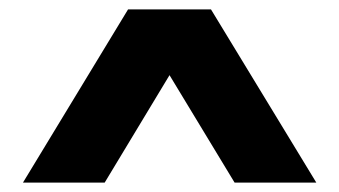

<svg xmlns="http://www.w3.org/2000/svg" viewBox="-20 -760 724 410"><path d="M29 -370 253.5 -740H430.5L655.5 -370H481L342 -599.5L203.5 -370Z"/></svg>

Font: Encode Sans Expanded Expanded
Style: Bold
Weight: 700
Width: 7
Designer: Multiple Designers
Foundry: Impallari Type
Version: Version 3.000; ttfautohint (v1.8.3) -l 8 -r 50 -G 200 -x 14 